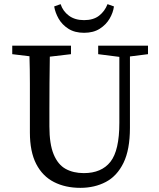

<svg xmlns="http://www.w3.org/2000/svg" viewBox="-20 -890 767 925"><path d="M453 -629V-670H693V-629L606 -618V-274Q606 -169 575 -105.5Q544 -42 490 -13.5Q436 15 367 15Q295 15 240 -13Q185 -41 154.5 -100Q124 -159 124 -252V-360Q124 -425 124 -490Q124 -555 122 -619L39 -629V-670H322V-629L220 -617Q219 -554 218.5 -489.5Q218 -425 218 -360V-281Q218 -196 238.5 -146.5Q259 -97 296 -76.5Q333 -56 384 -56Q469 -56 512 -110.5Q555 -165 555 -298V-616ZM241 -859 272 -870Q283 -836 312 -814.5Q341 -793 385 -793Q430 -793 457.5 -814.5Q485 -836 498 -870L529 -859Q525 -829 508 -800Q491 -771 460.5 -751.5Q430 -732 385 -732Q340 -732 309.5 -751.5Q279 -771 262.5 -800Q246 -829 241 -859Z"/></svg>

Font: Source Serif 4
Style: Regular
Weight: 400
Designer: Frank Grießhammer
Foundry: Adobe
Version: Version 4.005;hotconv 1.1.0;makeotfexe 2.6.0